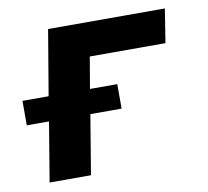

<svg xmlns="http://www.w3.org/2000/svg" viewBox="-65 -601 729 672"><g transform="rotate(-10 300.0 -265.0)"><path d="M59 0 94 -211H15V-298H108L147 -530H562L543 -410H274L255 -298H352V-211H241L206 0Z"/></g></svg>

Font: Iosevka Curly HvExObl
Style: Regular
Weight: 900
Width: 7
Italic angle: -9°
Monospace: yes
Designer: Belleve Invis
Foundry: Belleve Invis
Version: Version 11.1.0; ttfautohint (v1.8.3)